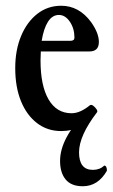

<svg xmlns="http://www.w3.org/2000/svg" viewBox="-20 -445 392 668"><path d="M193 11Q145 11 109 -16.5Q73 -44 53 -93Q33 -142 33 -208Q33 -271 53.5 -320Q74 -369 110 -397Q146 -425 193 -425Q255 -425 297 -368Q324 -330 324 -299Q324 -266 291 -266H122Q121 -251 121 -235Q121 -147 149 -99Q177 -51 229 -51Q259 -51 293 -79Q298 -82 304.5 -77Q311 -72 315.5 -65.5Q320 -59 318 -55Q290 -21 260 -5Q230 11 193 11ZM185 -393Q162 -393 147 -369.5Q132 -346 125 -303H225Q239 -303 239 -314Q239 -346 223 -369.5Q207 -393 185 -393ZM268 203Q228 203 208.5 179.5Q189 156 189 115Q189 36 279 -55H318Q255 27 255 85Q255 146 303 146Q327 146 343 131Q352 132 352 149Q321 203 268 203Z"/></svg>

Font: Junicode Two Beta Condensed Medium
Style: Regular
Weight: 500
Width: 3
Designer: Peter S. Baker
Foundry: Briery Creek Software
Version: Version 1.053; ttfautohint (v1.8.4)